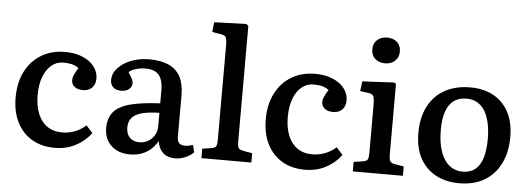

<svg xmlns="http://www.w3.org/2000/svg" viewBox="-50 -910 2949 1069"><g transform="rotate(5 1424.5 -376.0)"><path d="M284 14Q210 14 156 -18Q102 -50 72.5 -108.5Q43 -167 43 -247Q43 -330 74.5 -392Q106 -454 163 -488.5Q220 -523 297 -523Q351 -523 393 -505.5Q435 -488 458.5 -458Q482 -428 482 -391Q482 -370 474 -354Q466 -338 450 -329Q434 -320 412 -320Q382 -320 365 -334Q348 -348 348 -371Q348 -383 354.5 -398.5Q361 -414 377 -440Q359 -453 339.5 -458Q320 -463 291 -463Q254 -463 225.5 -439.5Q197 -416 180.5 -373.5Q164 -331 164 -272Q164 -179 204.5 -127Q245 -75 317 -75Q355 -75 388.5 -88Q422 -101 450 -126L486 -86Q452 -40 400 -13Q348 14 284 14Z M704 14Q639 14 599.5 -23Q560 -60 560 -121Q560 -177 588.5 -211Q617 -245 680 -262Q743 -279 848 -284V-356Q848 -396 837.5 -421Q827 -446 805.5 -458Q784 -470 748 -470Q722 -470 696 -462Q670 -454 657 -442Q667 -426 673.5 -414.5Q680 -403 682.5 -395.5Q685 -388 685 -382Q685 -362 668.5 -348.5Q652 -335 625 -335Q596 -335 580 -349.5Q564 -364 564 -390Q564 -426 591 -456Q618 -486 664 -504.5Q710 -523 766 -523Q832 -523 875.5 -503Q919 -483 940.5 -442.5Q962 -402 962 -340V-106Q962 -83 973 -72Q984 -61 1005 -61Q1016 -61 1026.5 -63Q1037 -65 1050 -69L1060 -28Q1041 -10 1013 2Q985 14 959 14Q914 14 889 -9Q864 -32 858 -74Q841 -45 819 -26Q797 -7 768.5 3.5Q740 14 704 14ZM751 -58Q779 -58 800.5 -71Q822 -84 835 -106Q848 -128 848 -156V-231Q790 -230 751.5 -220Q713 -210 695 -189Q677 -168 677 -134Q677 -99 696.5 -78.5Q716 -58 751 -58Z M1103 0V-53L1155 -61Q1174 -64 1179.5 -73.5Q1185 -83 1185 -111V-638Q1185 -673 1178 -684Q1171 -695 1144 -698L1102 -705L1108 -760L1287 -766L1299 -756V-108Q1299 -87 1304 -76Q1309 -65 1331 -61L1382 -52V0Z M1682 14Q1608 14 1554 -18Q1500 -50 1470.5 -108.5Q1441 -167 1441 -247Q1441 -330 1472.5 -392Q1504 -454 1561 -488.5Q1618 -523 1695 -523Q1749 -523 1791 -505.5Q1833 -488 1856.5 -458Q1880 -428 1880 -391Q1880 -370 1872 -354Q1864 -338 1848 -329Q1832 -320 1810 -320Q1780 -320 1763 -334Q1746 -348 1746 -371Q1746 -383 1752.5 -398.5Q1759 -414 1775 -440Q1757 -453 1737.5 -458Q1718 -463 1689 -463Q1652 -463 1623.5 -439.5Q1595 -416 1578.5 -373.5Q1562 -331 1562 -272Q1562 -179 1602.5 -127Q1643 -75 1715 -75Q1753 -75 1786.5 -88Q1820 -101 1848 -126L1884 -86Q1850 -40 1798 -13Q1746 14 1682 14Z M1949 0V-53L2002 -61Q2021 -64 2026.5 -74Q2032 -84 2032 -111V-380Q2032 -416 2025.5 -428Q2019 -440 1996 -443L1951 -449L1958 -504L2134 -513L2146 -507V-108Q2146 -88 2151 -76.5Q2156 -65 2177 -61L2229 -52V0ZM2075 -615Q2041 -615 2019.5 -634.5Q1998 -654 1998 -687Q1998 -719 2019 -739Q2040 -759 2075 -759Q2110 -759 2131 -739.5Q2152 -720 2152 -687Q2152 -655 2130.5 -635Q2109 -615 2075 -615Z M2545 14Q2468 14 2411.5 -17Q2355 -48 2324.5 -106Q2294 -164 2294 -244Q2294 -332 2326.5 -394.5Q2359 -457 2419 -490Q2479 -523 2561 -523Q2635 -523 2690 -493Q2745 -463 2775.5 -405.5Q2806 -348 2806 -267Q2806 -181 2774 -117.5Q2742 -54 2684 -20Q2626 14 2545 14ZM2559 -52Q2600 -52 2627.5 -73.5Q2655 -95 2668.5 -138.5Q2682 -182 2682 -244Q2682 -297 2672.5 -337.5Q2663 -378 2645.5 -405Q2628 -432 2602.5 -445.5Q2577 -459 2545 -459Q2504 -459 2475.5 -439Q2447 -419 2432 -378Q2417 -337 2417 -274Q2417 -203 2434 -153.5Q2451 -104 2482.5 -78Q2514 -52 2559 -52Z"/></g></svg>

Font: Literata 18pt Medium
Style: Regular
Weight: 500
Designer: Latin by Veronika Burian and Jose Scaglione. Greek by Irene Vlachou. Cyrillic by Vera Evstafieva.
Foundry: TypeTogether
Version: Version 3.103;gftools[0.9.29]